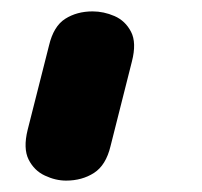

<svg xmlns="http://www.w3.org/2000/svg" viewBox="-20 -204 355 337"><path d="M96 113Q77.5 113 58.8 104.2Q40 95.5 30.2 76Q20.5 56.5 28.5 24L66 -124Q74 -158 94.5 -171Q115 -184 142.5 -184Q162 -184 181 -175.8Q200 -167.5 210 -148.2Q220 -129 211.5 -96L174 52.5Q166 86 145 99.5Q124 113 96 113Z"/></svg>

Font: Edu AU VIC WA NT Pre
Style: Bold
Weight: 700
Designer: Tina and Corey Anderson, Eben Sorkin, Mirko Velimirovic
Foundry: Google for Education
Version: Version 1.001